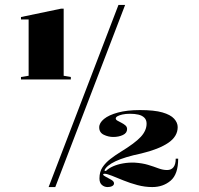

<svg xmlns="http://www.w3.org/2000/svg" viewBox="-20 -743 807 778"><path d="M65 -421V-431L96 -436V-664H65V-674L228 -708H238V-436L267 -431V-421ZM416 15Q403 15 393 6.5Q383 -2 383 -20Q383 -47 395.5 -65.5Q408 -84 427.5 -99Q447 -114 468 -127Q527 -163 550.5 -188.5Q574 -214 574 -242Q574 -257 565 -266Q556 -275 541 -278.5Q526 -282 507 -282Q489 -282 476 -279Q463 -276 456 -272Q449 -268 449 -263Q449 -258 456 -254Q463 -250 472 -245.5Q481 -241 488 -235Q495 -229 495 -220Q495 -204 478 -196Q461 -188 439 -188Q419 -188 400.5 -197Q382 -206 382 -227Q382 -245 401.5 -261Q421 -277 458 -287Q495 -297 547 -297Q605 -297 638 -287.5Q671 -278 685.5 -262Q700 -246 700 -228Q700 -190 661.5 -164Q623 -138 552 -121Q485 -107 448 -89.5Q411 -72 403 -52L409 -50Q420 -61 438 -69Q456 -77 479 -81Q502 -85 526 -84Q557 -82 580 -75Q603 -68 621.5 -61Q640 -54 657 -54Q674 -54 683 -65.5Q692 -77 692 -100H702Q702 -37 671.5 -11Q641 15 597 15Q567 15 537 7Q507 -1 480 -12Q453 -23 433 -31Q413 -39 404 -39Q398 -39 398 -36Q398 -32 409 -26.5Q420 -21 431 -14.5Q442 -8 442 0Q442 7 434.5 11Q427 15 416 15ZM177 15 460 -723H487L204 15Z"/></svg>

Font: Kalnia SemiExpanded SemiBold
Style: Regular
Weight: 600
Width: 6
Designer: Frida Medrano
Foundry: Frida Medrano
Version: Version 1.105